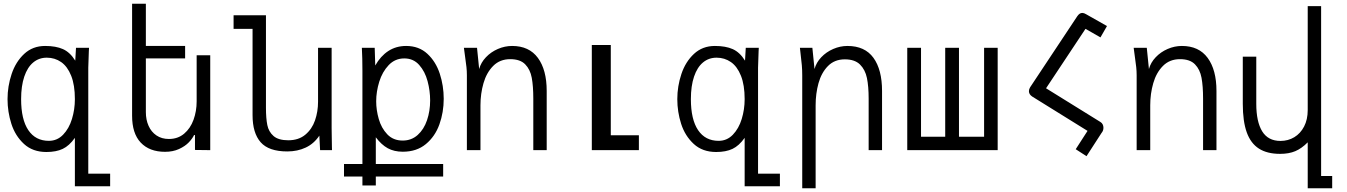

<svg xmlns="http://www.w3.org/2000/svg" viewBox="-20 -807 7240 1032"><path d="M229.5 10Q156 10 109 -33.2Q62 -76.5 41.2 -141.2Q20.5 -206 20.5 -274Q20.5 -343.5 42.5 -409.2Q64.5 -475 110.2 -517.5Q156 -560 222.5 -560Q280.5 -560 318.5 -543Q356.5 -526 384.5 -481L388.5 -550H458.5L457.5 -531.5Q454.5 -463.5 454.5 -443V126.5H572V194H382.5V-66Q352.5 -23.5 317.2 -6.8Q282 10 229.5 10ZM382.5 -274Q382.5 -350 362.5 -400Q342.5 -450 308.5 -473.5Q274.5 -497 231.5 -497Q189.5 -497 158.5 -471.2Q127.5 -445.5 110.5 -395.2Q93.5 -345 93.5 -274Q93.5 -165 132.2 -107.5Q171 -50 242.5 -50Q287.5 -50 319.2 -83Q351 -116 366.8 -167.5Q382.5 -219 382.5 -274Z M736 -41Q690 -90 690 -185V-787H764V-560H975V-493H764V-204Q764 -163.5 778.5 -130.8Q793 -98 821 -79Q849 -60 888 -60Q936 -60 969.8 -88.5Q1003.5 -117 1020.2 -163.2Q1037 -209.5 1037 -262V-510H1110V0L1028 -1V-81H1023Q1014.5 -62.5 994.8 -41.8Q975 -21 942.2 -6Q909.5 9 867 9Q783 9 736 -41Z M1337.5 -188V-652H1235.5V-725H1409.5V-228Q1409.5 -171 1416.8 -135Q1424 -99 1450.2 -76Q1476.5 -53 1529.5 -53Q1585 -53 1621 -83Q1657 -113 1673.2 -160Q1689.5 -207 1689.5 -260V-550H1762.5V-119Q1762.5 -65.5 1764 -18L1764.5 0H1700.5L1696.5 -78Q1667.5 -34.5 1623.2 -13.8Q1579 7 1524 7Q1424.5 7 1381 -42.5Q1337.5 -92 1337.5 -188Z M1829 74.5H1928V-427Q1928 -494.5 1925 -550H1994L1997 -455Q2025.5 -505.5 2067.2 -532.8Q2109 -560 2163 -560Q2231.5 -560 2277 -518Q2322.5 -476 2343.8 -411Q2365 -346 2365 -276Q2365 -203.5 2341.8 -138.5Q2318.5 -73.5 2269 -32.5Q2219.5 8.5 2145 8.5Q2098.5 8.5 2064.2 -10.2Q2030 -29 2000 -69V74.5H2362V142H2000V190H1928V142H1829ZM2292 -267Q2292 -319 2278.2 -370.8Q2264.5 -422.5 2233.2 -457.8Q2202 -493 2153 -493Q2103.5 -493 2069.2 -457Q2035 -421 2018.5 -367.8Q2002 -314.5 2002 -262.5Q2002 -216 2015.8 -167.5Q2029.5 -119 2061.5 -85.2Q2093.5 -51.5 2144.5 -51.5Q2191.5 -51.5 2225 -81.5Q2258.5 -111.5 2275.2 -160.8Q2292 -210 2292 -267Z M2480.5 -497.5 2473.5 -550H2544L2555.5 -436Q2565 -471 2591.8 -499.2Q2618.5 -527.5 2656 -543.8Q2693.5 -560 2732.5 -560Q2824 -560 2871.2 -495.8Q2918.5 -431.5 2918.5 -318V0H2846.5V-277Q2846.5 -344 2838.2 -388.8Q2830 -433.5 2803 -461.2Q2776 -489 2722.5 -489Q2667 -489 2631 -452.8Q2595 -416.5 2578.8 -360Q2562.5 -303.5 2562.5 -241V0H2489.5V-402Q2489.5 -425.5 2487.2 -446.2Q2485 -467 2480.5 -497.5Z M3161 -565H3263V-80H3414V0H3161Z M3829.5 10Q3756 10 3709 -33.2Q3662 -76.5 3641.2 -141.2Q3620.5 -206 3620.5 -274Q3620.5 -343.5 3642.5 -409.2Q3664.5 -475 3710.2 -517.5Q3756 -560 3822.5 -560Q3880.5 -560 3918.5 -543Q3956.5 -526 3984.5 -481L3988.5 -550H4058.5L4057.5 -531.5Q4054.5 -463.5 4054.5 -443V126.5H4172V194H3982.5V-66Q3952.5 -23.5 3917.2 -6.8Q3882 10 3829.5 10ZM3982.5 -274Q3982.5 -350 3962.5 -400Q3942.5 -450 3908.5 -473.5Q3874.5 -497 3831.5 -497Q3789.5 -497 3758.5 -471.2Q3727.5 -445.5 3710.5 -395.2Q3693.5 -345 3693.5 -274Q3693.5 -165 3732.2 -107.5Q3771 -50 3842.5 -50Q3887.5 -50 3919.2 -83Q3951 -116 3966.8 -167.5Q3982.5 -219 3982.5 -274Z M4282.5 -523.5 4279.5 -550H4346.5L4358 -436Q4367.5 -471 4394.2 -499.2Q4421 -527.5 4458.5 -543.8Q4496 -560 4535 -560Q4628.5 -560 4674.8 -496.2Q4721 -432.5 4721 -318V0H4649V-277Q4649 -342.5 4639.8 -387.5Q4630.5 -432.5 4602.5 -460.2Q4574.5 -488 4521 -488Q4465.5 -488 4430.2 -452Q4395 -416 4379.5 -360Q4364 -304 4364 -241V205H4292V-402Q4292 -431.5 4289.8 -456.5Q4287.5 -481.5 4282.5 -523.5Z M5342.5 0H4856.5V-550H4930.5V-72H5060.5V-550H5134.5V-72H5269.5V-550H5342.5Z M5825.5 -103.5 5527.5 -288.5Q5510.5 -300 5510.5 -317Q5510.5 -327.5 5517 -338L5770.5 -720Q5782.5 -737.5 5797 -737.5Q5806.5 -737.5 5817 -731L5930 -667L5895 -606L5814.5 -652L5602.5 -332.5L5894.5 -151.5Q5903 -146.5 5907 -138.2Q5911 -130 5911 -120.5Q5911 -104 5900.5 -92L5820 32.5L5762 -5Z M6080.5 -497.5 6073.5 -550H6144L6155.5 -436Q6165 -471 6191.8 -499.2Q6218.5 -527.5 6256 -543.8Q6293.5 -560 6332.5 -560Q6424 -560 6471.2 -495.8Q6518.5 -431.5 6518.5 -318V0H6446.5V-277Q6446.5 -344 6438.2 -388.8Q6430 -433.5 6403 -461.2Q6376 -489 6322.5 -489Q6267 -489 6231 -452.8Q6195 -416.5 6178.8 -360Q6162.5 -303.5 6162.5 -241V0H6089.5V-402Q6089.5 -425.5 6087.2 -446.2Q6085 -467 6080.5 -497.5Z M6860.5 20Q6791 20 6746.8 -8.2Q6702.5 -36.5 6681.2 -95.8Q6660 -155 6660 -249V-502.5H6732.5V-249Q6732.5 -153 6764.2 -101.2Q6796 -49.5 6862.5 -49.5Q6903.5 -49.5 6936.8 -69.5Q6970 -89.5 6989.5 -127Q7009 -164.5 7009 -215.5V-774H7081V139H7140.5V205H7009V-42Q6976.5 -9 6942.2 5.5Q6908 20 6860.5 20Z"/></svg>

Font: JuliaMono Light
Style: Regular
Weight: 300
Monospace: yes
Designer: cormullion
Foundry: corm
Version: Version 0.054; ttfautohint (v1.8.4)